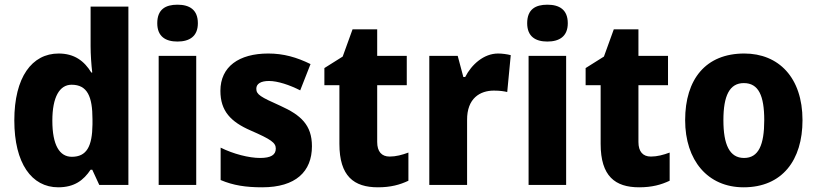

<svg xmlns="http://www.w3.org/2000/svg" viewBox="-20 -788 3481 818"><path d="M228 10C297 10 336 -20 366 -65H373L403 0H527V-760H366V-591C366 -557 369 -512 373 -479H369C339 -528 297 -560 230 -560C116 -560 41 -459 41 -275C41 -92 115 10 228 10ZM286 -120C234 -120 203 -169 203 -274C203 -375 234 -427 285 -427C352 -427 374 -377 374 -280V-258C373 -164 349 -120 286 -120Z M736 -768C685 -768 650 -748 650 -689C650 -632 686 -611 736 -611C786 -611 823 -632 823 -689C823 -747 787 -768 736 -768ZM816 -550H656V0H816Z M1309 -165C1309 -256 1261 -298 1175 -337C1090 -375 1072 -385 1072 -410C1072 -431 1091 -443 1126 -443C1163 -443 1214 -426 1259 -403L1303 -515C1244 -544 1188 -560 1123 -560C998 -560 919 -504 919 -401C919 -315 963 -269 1048 -232C1135 -194 1155 -180 1155 -155C1155 -128 1134 -115 1088 -115C1041 -115 974 -132 920 -159V-21C974 2 1028 10 1097 10C1240 10 1309 -57 1309 -165Z M1640 -121C1606 -121 1587 -142 1587 -183V-425H1713V-550H1587V-663H1482L1440 -547L1362 -498V-425H1426V-175C1426 -37 1488 10 1590 10C1645 10 1684 -1 1720 -18V-138C1693 -128 1667 -121 1640 -121Z M2102 -560C2041 -560 1989 -513 1962 -460H1954L1930 -550H1809V0H1970V-276C1969 -370 2026 -402 2084 -402C2111 -402 2128 -399 2141 -396L2156 -553C2141 -557 2120 -560 2102 -560Z M2312 -768C2261 -768 2226 -748 2226 -689C2226 -632 2262 -611 2312 -611C2362 -611 2399 -632 2399 -689C2399 -747 2363 -768 2312 -768ZM2392 -550H2232V0H2392Z M2753 -121C2719 -121 2700 -142 2700 -183V-425H2826V-550H2700V-663H2595L2553 -547L2475 -498V-425H2539V-175C2539 -37 2601 10 2703 10C2758 10 2797 -1 2833 -18V-138C2806 -128 2780 -121 2753 -121Z M3399 -276C3399 -458 3297 -560 3151 -560C2987 -560 2899 -451 2899 -276C2899 -105 2995 10 3148 10C3313 10 3399 -106 3399 -276ZM3062 -276C3062 -380 3088 -434 3149 -434C3212 -434 3236 -380 3236 -276C3236 -171 3212 -115 3150 -115C3088 -115 3062 -172 3062 -276Z"/></svg>

Font: Noto Sans Georgian SemiCondensed ExtraBold
Style: Regular
Weight: 800
Width: 4
Designer: Monotype Design Team, Akaki Razmadze
Foundry: Google LLC
Version: Version 2.005